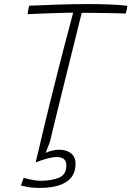

<svg xmlns="http://www.w3.org/2000/svg" viewBox="-20 -691 645 942"><path d="M175.5 231Q136.5 231 113 226Q89.5 221 82.5 218.5L96 182Q110.5 185.5 134.5 190.8Q158.5 196 177.5 196Q232.5 196 269 181Q305.5 166 305.5 121Q305.5 101 294.5 90.2Q283.5 79.5 256.5 79.5Q242 79.5 222.2 84.2Q202.5 89 184.2 95.2Q166 101.5 155 106L178.5 7L225 4.5L204 59.5Q211 54.5 231.5 49Q252 43.5 270 43.5Q306 43.5 328.2 61Q350.5 78.5 350.5 113.5Q350.5 146 337.2 168.5Q324 191 300 204.8Q276 218.5 244.2 224.8Q212.5 231 175.5 231ZM115.5 -621.5Q116 -626 116.8 -631.2Q117.5 -636.5 118.5 -641.8Q119.5 -647 120.5 -652.5Q121.5 -658 123 -663Q181.5 -665.5 258 -668.2Q334.5 -671 411 -671Q464.5 -671 514.5 -669.2Q564.5 -667.5 605 -662.5Q604.5 -655.5 602 -644.5Q599.5 -633.5 597 -624.5Q585.5 -625 560.2 -625.8Q535 -626.5 502.8 -627Q470.5 -627.5 438.2 -627.8Q406 -628 381 -628Q376.5 -609.5 366.2 -568.8Q356 -528 342.5 -473.2Q329 -418.5 313.8 -357.5Q298.5 -296.5 283.8 -236.5Q269 -176.5 256.5 -125.5Q244 -74.5 235.8 -40Q227.5 -5.5 225 4.5Q220.5 5 211 5.8Q201.5 6.5 192.2 6.8Q183 7 178.5 7Q185.5 -23.5 197.8 -75Q210 -126.5 225.8 -189.8Q241.5 -253 258.5 -320Q275.5 -387 291.5 -449Q307.5 -511 320.5 -559Q326 -580.5 330.8 -598.2Q335.5 -616 339 -629Q317 -628.5 286.2 -627.8Q255.5 -627 222.8 -625.8Q190 -624.5 161.5 -623.5Q133 -622.5 115.5 -621.5Z"/></svg>

Font: Grandstander Thin Thin
Style: Italic
Weight: 250
Italic angle: -15°
Version: Version 1.200